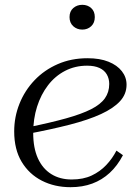

<svg xmlns="http://www.w3.org/2000/svg" viewBox="-20 -768 572 798"><path d="M273 10Q207 10 154 -17Q101 -44 70 -95.5Q39 -147 39 -222Q39 -282 61 -337Q83 -392 123.5 -434.5Q164 -477 220 -501.5Q276 -526 344 -526Q395 -526 431 -511.5Q467 -497 486.5 -472Q506 -447 506 -416Q506 -377 479 -347.5Q452 -318 400 -294Q348 -270 270.5 -250Q193 -230 92 -211L97 -239Q190 -258 254.5 -276Q319 -294 358.5 -314Q398 -334 416 -359.5Q434 -385 434 -419Q434 -441 424 -458.5Q414 -476 393.5 -485.5Q373 -495 342 -495Q292 -495 250.5 -473.5Q209 -452 179.5 -413.5Q150 -375 134 -324.5Q118 -274 118 -215Q118 -153 137.5 -110Q157 -67 193 -44.5Q229 -22 278 -22Q326 -22 361 -38.5Q396 -55 421.5 -82Q447 -109 464 -142L491 -123Q468 -79 436 -49.5Q404 -20 363.5 -5Q323 10 273 10ZM322 -645Q344 -645 359 -659Q374 -673 374 -697Q374 -721 359 -734.5Q344 -748 322 -748Q300 -748 284.5 -734.5Q269 -721 269 -697Q269 -673 284.5 -659Q300 -645 322 -645Z"/></svg>

Font: Roboto Serif 120pt Expanded Light
Style: Italic
Weight: 300
Width: 7
Italic angle: -10°
Designer: Greg Gazdowicz
Foundry: Commercial Type
Version: Version 1.008